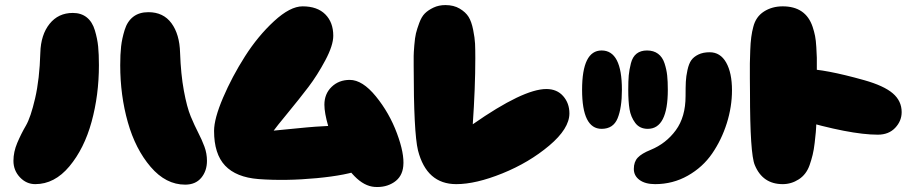

<svg xmlns="http://www.w3.org/2000/svg" viewBox="-20 -727 3600 757"><path d="M710 1Q751 1 773.5 -26Q796 -53 796 -93Q796 -122 786 -149Q776 -176 761.5 -204Q747 -232 732 -268Q717 -304 705 -369Q693 -434 690 -519Q688 -592 656 -635.5Q624 -679 565 -679Q529 -679 505.5 -661Q482 -643 471.5 -609Q461 -575 457.5 -544Q454 -513 454 -470Q454 -351 484 -245Q514 -139 574 -69Q634 1 710 1ZM119 -1Q195 -1 253.5 -71Q312 -141 341 -246.5Q370 -352 370 -470Q370 -513 367 -543.5Q364 -574 354 -607.5Q344 -641 322 -658.5Q300 -676 267 -676Q210 -676 175.5 -633Q141 -590 139 -519Q136 -415 118.5 -339.5Q101 -264 82 -231.5Q63 -199 48 -163.5Q33 -128 33 -93Q33 -55 58.5 -28Q84 -1 119 -1Z M999 -21Q1106 -13 1228 -24.5Q1350 -36 1409 -60Q1439 -72 1452.5 -97Q1466 -122 1463.5 -147Q1461 -172 1446.5 -193.5Q1432 -215 1409 -223Q1391 -229 1364.5 -231.5Q1338 -234 1292.5 -231.5Q1247 -229 1224 -227.5Q1201 -226 1136 -219.5Q1071 -213 1059 -212Q1068 -225 1114.5 -281.5Q1161 -338 1196 -384Q1231 -430 1262.5 -489Q1294 -548 1294 -586Q1294 -639 1262.5 -670.5Q1231 -702 1173 -702Q1124 -702 1060.5 -643.5Q997 -585 946 -505Q895 -425 859.5 -342Q824 -259 824 -211Q824 -120 867.5 -74Q911 -28 999 -21ZM1457 10Q1501 13 1533.5 -8.5Q1566 -30 1570 -72Q1575 -121 1545 -201.5Q1515 -282 1462 -347Q1409 -412 1359 -412Q1316 -412 1287.5 -384.5Q1259 -357 1259 -314Q1259 -282 1274 -230Q1289 -178 1314 -125Q1339 -72 1377.5 -32.5Q1416 7 1457 10Z M1779 -1Q1856 -1 1961 -43.5Q2066 -86 2145.5 -153Q2225 -220 2225 -280Q2225 -320 2200.5 -348Q2176 -376 2134 -376Q2043 -376 1844 -237Q1854 -381 1854 -497Q1854 -533 1853 -555Q1852 -577 1845.5 -609.5Q1839 -642 1827.5 -660.5Q1816 -679 1792.5 -693Q1769 -707 1736 -707Q1710 -707 1689 -697Q1668 -687 1655 -674Q1642 -661 1633 -636.5Q1624 -612 1620 -595.5Q1616 -579 1613.5 -548.5Q1611 -518 1611 -506.5Q1611 -495 1611 -468Q1611 -204 1628 -134Q1662 -1 1779 -1Z M2563 -1Q2633 -1 2692 -34.5Q2751 -68 2788 -122Q2825 -176 2845.5 -241Q2866 -306 2866 -371Q2866 -440 2843 -480.5Q2820 -521 2778 -521Q2752 -521 2733.5 -512Q2715 -503 2705.5 -489.5Q2696 -476 2690.5 -451Q2685 -426 2684 -404.5Q2683 -383 2683 -348Q2683 -266 2644.5 -213.5Q2606 -161 2545 -136Q2510 -122 2494.5 -105.5Q2479 -89 2479 -61Q2479 -34 2501.5 -17.5Q2524 -1 2563 -1ZM2352 -219Q2398 -219 2415 -260.5Q2432 -302 2432 -373Q2432 -528 2352 -528Q2275 -528 2275 -373Q2275 -219 2352 -219ZM2534 -219Q2613 -219 2613 -373Q2613 -406 2610.5 -429.5Q2608 -453 2600 -477.5Q2592 -502 2574.5 -515Q2557 -528 2531 -528Q2506 -528 2490 -515.5Q2474 -503 2467.5 -477.5Q2461 -452 2459 -430Q2457 -408 2457 -373Q2457 -327 2462 -296.5Q2467 -266 2484.5 -242.5Q2502 -219 2534 -219Z M3066 -1Q3100 -1 3129.5 -20Q3159 -39 3172 -76Q3179 -96 3184 -116.5Q3189 -137 3192 -163.5Q3195 -190 3196.5 -206Q3198 -222 3199 -254.5Q3200 -287 3200 -296Q3200 -305 3200 -342.5Q3200 -380 3200 -382Q3200 -400 3200.5 -442.5Q3201 -485 3200.5 -499.5Q3200 -514 3198.5 -541Q3197 -568 3193.5 -585.5Q3190 -603 3184 -621Q3157 -702 3066 -702Q3024 -702 2992 -681.5Q2960 -661 2950 -621Q2945 -603 2942 -580.5Q2939 -558 2938 -528Q2937 -498 2936.5 -477Q2936 -456 2936.5 -417.5Q2937 -379 2937 -363Q2937 -120 2956 -76Q2987 -1 3066 -1ZM3441 -196Q3484 -196 3509.5 -223Q3535 -250 3535 -285Q3535 -329 3500 -359Q3465 -389 3387 -411Q3230 -455 3155 -455Q3046 -455 3046 -350Q3046 -280 3121 -258Q3331 -196 3441 -196Z"/></svg>

Font: Cherry Bomb
Style: Regular
Weight: 400
Designer: satsuyako
Foundry: satsuyako
Version: Version 4.0